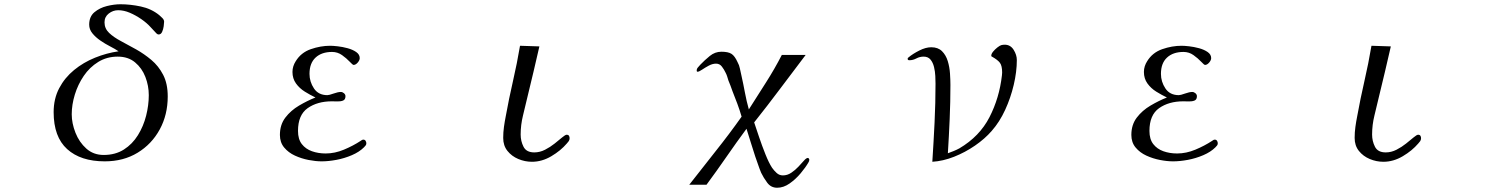

<svg xmlns="http://www.w3.org/2000/svg" viewBox="-20 -757 7040 902"><path d="M679 -310Q679 -354 663 -395.5Q647 -437 614.5 -464Q582 -491 533 -491Q482 -491 441.5 -466Q401 -441 373.5 -400.5Q346 -360 331.5 -312.5Q317 -265 317 -220Q317 -178 334.5 -133.5Q352 -89 385.5 -59Q419 -29 467 -29Q522 -29 562 -54.5Q602 -80 628 -122Q654 -164 666.5 -213.5Q679 -263 679 -310ZM768 -304Q768 -218 730.5 -149Q693 -80 626.5 -39.5Q560 1 472 1Q359 1 295.5 -56.5Q232 -114 232 -230Q232 -293 258 -342.5Q284 -392 328 -428Q372 -464 426.5 -486Q481 -508 537 -516Q521 -527 497.5 -539Q474 -551 451.5 -566.5Q429 -582 414 -600.5Q399 -619 399 -641Q399 -679 423.5 -699.5Q448 -720 482 -728.5Q516 -737 546 -737Q592 -737 641.5 -726.5Q691 -716 728 -686Q734 -681 742.5 -672.5Q751 -664 751 -655Q751 -648 749 -633.5Q747 -619 741.5 -607Q736 -595 725 -595Q720 -595 715 -600Q708 -607 701 -615Q694 -623 687 -630Q670 -649 644 -667Q618 -685 590 -697Q562 -709 535 -709Q511 -709 491 -693.5Q471 -678 471 -652Q471 -623 492.5 -602.5Q514 -582 548 -564Q582 -546 619.5 -525Q657 -504 691 -475.5Q725 -447 746.5 -405.5Q768 -364 768 -304Z M1701 -84Q1701 -78 1698 -74Q1695 -70 1690 -65Q1668 -43 1633 -28Q1598 -13 1560.5 -6Q1523 1 1491 1Q1463 1 1429.5 -5.5Q1396 -12 1365.5 -26Q1335 -40 1315 -64Q1295 -88 1295 -123Q1295 -171 1320.5 -204.5Q1346 -238 1385 -261Q1424 -284 1462 -299Q1437 -311 1412 -326.5Q1387 -342 1370.5 -365Q1354 -388 1354 -419Q1354 -433 1358 -445.5Q1362 -458 1369 -469Q1394 -510 1440 -526Q1486 -542 1531 -542Q1544 -542 1566.5 -539.5Q1589 -537 1613 -530.5Q1637 -524 1653.5 -512.5Q1670 -501 1670 -484Q1670 -474 1660.5 -463Q1651 -452 1641 -452Q1637 -452 1622.5 -467.5Q1608 -483 1587 -498Q1566 -513 1540 -513Q1491 -513 1462.5 -486.5Q1434 -460 1434 -410Q1434 -373 1455 -341.5Q1476 -310 1518 -310Q1526 -310 1547 -317.5Q1568 -325 1581 -325Q1589 -325 1596 -319Q1603 -313 1603 -305Q1603 -289 1591.5 -284.5Q1580 -280 1565 -280.5Q1550 -281 1539 -281Q1471 -281 1425.5 -249Q1380 -217 1380 -142Q1380 -103 1398 -80Q1416 -57 1445.5 -46.5Q1475 -36 1510 -36Q1553 -36 1596 -54Q1639 -72 1674 -95Q1677 -97 1680 -99Q1683 -101 1687 -101Q1694 -101 1697.5 -95.5Q1701 -90 1701 -84Z M2656 -108Q2656 -100 2652 -94Q2648 -88 2643 -83Q2614 -49 2570 -23Q2526 3 2479 3Q2446 3 2415 -10Q2384 -23 2364 -48Q2344 -73 2344 -109Q2344 -135 2347.5 -160.5Q2351 -186 2356 -211Q2371 -294 2390 -376.5Q2409 -459 2423 -542L2514 -539Q2501 -480 2486.5 -420.5Q2472 -361 2458 -302Q2448 -259 2437 -214.5Q2426 -170 2426 -125Q2426 -94 2439.5 -67.5Q2453 -41 2490 -41Q2516 -41 2540.5 -53.5Q2565 -66 2585.5 -82.5Q2606 -99 2621 -111.5Q2636 -124 2642 -124Q2650 -124 2653 -119Q2656 -114 2656 -108Z M3782 -7Q3782 -3 3781 0Q3780 3 3778 6Q3765 29 3741.5 57Q3718 85 3689.5 105Q3661 125 3631 125Q3602 125 3584.5 101.5Q3567 78 3556 55Q3548 36 3541.5 16.5Q3535 -3 3528 -22Q3518 -54 3507.5 -86.5Q3497 -119 3487 -152Q3439 -87 3393 -20.5Q3347 46 3299 111H3218Q3280 31 3343 -48Q3406 -127 3464 -209Q3455 -240 3444 -269.5Q3433 -299 3421 -329Q3417 -342 3412 -354Q3407 -366 3402 -379Q3399 -389 3396 -398.5Q3393 -408 3388 -417Q3382 -430 3371.5 -444Q3361 -458 3344 -458Q3327 -458 3309.5 -448.5Q3292 -439 3278 -429.5Q3264 -420 3257 -420Q3253 -420 3253 -425Q3253 -434 3259 -440.5Q3265 -447 3270 -453Q3290 -474 3314.5 -494Q3339 -514 3369 -514Q3401 -514 3416.5 -504Q3432 -494 3445 -465Q3453 -451 3456 -435Q3459 -419 3463 -403Q3472 -363 3479.5 -322.5Q3487 -282 3498 -243Q3538 -306 3578.5 -369.5Q3619 -433 3653 -499H3765Q3705 -420 3645 -340Q3585 -260 3523 -182Q3532 -155 3546 -113.5Q3560 -72 3576 -32Q3592 8 3607 31Q3616 44 3628.5 55.5Q3641 67 3658 67Q3679 67 3697.5 54.5Q3716 42 3731 26Q3746 10 3757 -2.5Q3768 -15 3775 -15Q3778 -15 3780 -12Q3782 -9 3782 -7Z M4757 -475Q4757 -420 4742.5 -358.5Q4728 -297 4702 -240.5Q4676 -184 4639 -142Q4607 -105 4560.5 -73Q4514 -41 4462 -20.5Q4410 0 4360 3Q4366 -89 4370.5 -181Q4375 -273 4375 -364Q4375 -379 4374 -400Q4373 -421 4368 -442Q4363 -463 4351.5 -477Q4340 -491 4319 -491Q4301 -491 4285 -482.5Q4269 -474 4252 -474Q4244 -474 4244 -481Q4244 -485 4249 -488Q4268 -504 4298.5 -519.5Q4329 -535 4355 -535Q4387 -535 4405.5 -516.5Q4424 -498 4432.5 -470Q4441 -442 4443 -411.5Q4445 -381 4445 -358Q4445 -278 4441.5 -197.5Q4438 -117 4433 -37Q4447 -42 4460.5 -47.5Q4474 -53 4487 -60Q4582 -116 4628.5 -206.5Q4675 -297 4687 -403Q4687 -406 4687.5 -409.5Q4688 -413 4688 -416Q4688 -448 4677.5 -462Q4667 -476 4640 -491L4637 -493Q4637 -493 4637 -494Q4637 -495 4637 -496Q4637 -504 4645.5 -514.5Q4654 -525 4665.5 -534Q4677 -543 4684 -545Q4692 -547 4700 -547Q4727 -547 4742 -523Q4757 -499 4757 -475Z M5701 -84Q5701 -78 5698 -74Q5695 -70 5690 -65Q5668 -43 5633 -28Q5598 -13 5560.5 -6Q5523 1 5491 1Q5463 1 5429.5 -5.5Q5396 -12 5365.5 -26Q5335 -40 5315 -64Q5295 -88 5295 -123Q5295 -171 5320.5 -204.5Q5346 -238 5385 -261Q5424 -284 5462 -299Q5437 -311 5412 -326.5Q5387 -342 5370.5 -365Q5354 -388 5354 -419Q5354 -433 5358 -445.5Q5362 -458 5369 -469Q5394 -510 5440 -526Q5486 -542 5531 -542Q5544 -542 5566.5 -539.5Q5589 -537 5613 -530.5Q5637 -524 5653.5 -512.5Q5670 -501 5670 -484Q5670 -474 5660.5 -463Q5651 -452 5641 -452Q5637 -452 5622.5 -467.5Q5608 -483 5587 -498Q5566 -513 5540 -513Q5491 -513 5462.5 -486.5Q5434 -460 5434 -410Q5434 -373 5455 -341.5Q5476 -310 5518 -310Q5526 -310 5547 -317.5Q5568 -325 5581 -325Q5589 -325 5596 -319Q5603 -313 5603 -305Q5603 -289 5591.5 -284.5Q5580 -280 5565 -280.5Q5550 -281 5539 -281Q5471 -281 5425.5 -249Q5380 -217 5380 -142Q5380 -103 5398 -80Q5416 -57 5445.5 -46.5Q5475 -36 5510 -36Q5553 -36 5596 -54Q5639 -72 5674 -95Q5677 -97 5680 -99Q5683 -101 5687 -101Q5694 -101 5697.5 -95.5Q5701 -90 5701 -84Z M6656 -108Q6656 -100 6652 -94Q6648 -88 6643 -83Q6614 -49 6570 -23Q6526 3 6479 3Q6446 3 6415 -10Q6384 -23 6364 -48Q6344 -73 6344 -109Q6344 -135 6347.5 -160.5Q6351 -186 6356 -211Q6371 -294 6390 -376.5Q6409 -459 6423 -542L6514 -539Q6501 -480 6486.5 -420.5Q6472 -361 6458 -302Q6448 -259 6437 -214.5Q6426 -170 6426 -125Q6426 -94 6439.5 -67.5Q6453 -41 6490 -41Q6516 -41 6540.5 -53.5Q6565 -66 6585.5 -82.5Q6606 -99 6621 -111.5Q6636 -124 6642 -124Q6650 -124 6653 -119Q6656 -114 6656 -108Z"/></svg>

Font: Kaisei Decol
Style: Regular
Weight: 400
Designer: Font-Kai, 金井和夫
Foundry: KAZUO KANAI
Version: Version 5.003